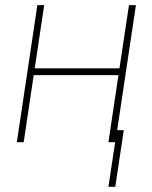

<svg xmlns="http://www.w3.org/2000/svg" viewBox="-20 -548 587 740"><path d="M424.3 171.9H397.9L423.8 0H397.9L436.5 -258.3H109.9L71.3 0H44.9L124 -528.3H150.4L113.8 -284.7H440.4L477.1 -528.3H503.9L431.6 -46.4H457Z"/></svg>

Font: Roboto-ThinItalic
Style: Italic
Weight: 250
Italic angle: -12°
Designer: Google
Version: Version 1.100141; 2013; ttfautohint (v0.94.14-c901) -l 8 -r 